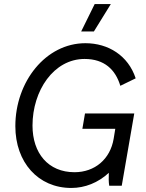

<svg xmlns="http://www.w3.org/2000/svg" viewBox="-20 -920 723 951"><path d="M333 11C401 11 466 -15 519 -64C518 -39 518 -18 521 0H583L645 -358H401L388 -282H551L543 -233C526 -131 449 -67 349 -67C219 -67 141 -161 141 -298C141 -471 246 -628 399 -628C497 -628 552 -575 576 -495L652 -532C615 -645 516 -706 403 -706C207 -706 56 -516 56 -295C56 -116 169 11 333 11ZM529 -900H449L382 -764H445Z"/></svg>

Font: Fixel Text 20240404
Style: Italic
Weight: 400
Width: 4
Italic angle: -10°
Designer: AlfaBravo + MacPaw
Foundry: Kyrylo Tkachov, Marchela Mozhyna, Serhii Makarenko, Maria Weinstein, Zakhar Kryvoshyya
Version: Version 1.211;Glyphs 3.2 (3225)